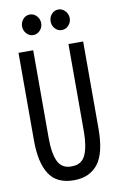

<svg xmlns="http://www.w3.org/2000/svg" viewBox="-90 -841 555 901"><g transform="rotate(-10 187.5 -390.0)"><path d="M188 11Q107 11 71 -44Q35 -99 35 -206V-623H105V-205Q105 -131 123.5 -92.5Q142 -54 189 -55Q237 -55 255 -95.5Q273 -136 273 -208V-623H343V-209Q343 -91 303 -40Q263 11 188 11ZM118 -693Q100 -693 86.5 -707.5Q73 -722 73 -742Q73 -762 86 -776.5Q99 -791 118 -791Q137 -791 150.5 -776.5Q164 -762 164 -742Q164 -722 150.5 -707.5Q137 -693 118 -693ZM254 -693Q236 -693 222.5 -707Q209 -721 209 -742Q209 -762 222 -776.5Q235 -791 254 -791Q273 -791 286.5 -776Q300 -761 300 -742Q300 -722 286.5 -707.5Q273 -693 254 -693Z"/></g></svg>

Font: Inconsolata Condensed Medium
Style: Regular
Weight: 500
Width: 3
Monospace: yes
Designer: Raph Levien, Cyreal, Brenton Simpson
Foundry: Raph Levien, Cyreal, Google
Version: Version 3.100; ttfautohint (v1.8.4.7-5d5b)